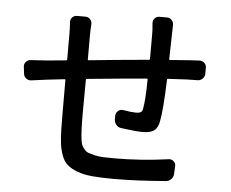

<svg xmlns="http://www.w3.org/2000/svg" viewBox="-54 -838 1109 921"><g transform="rotate(5 500.0 -377.0)"><path d="M646.5 -739.3Q644.5 -752.9 653.8 -763.7Q663.1 -774.4 676.8 -774.4H713.9Q727.5 -774.4 736.8 -763.7Q746.1 -752.9 745.1 -739.3Q744.1 -715.8 744.1 -696.3Q742.2 -600.6 741.2 -576.2Q741.2 -572.3 745.1 -572.3Q759.8 -573.2 835 -579.1Q861.3 -580.1 885.7 -582Q899.4 -583 909.7 -573.7Q919.9 -564.5 919.9 -550.8V-521.5Q919.9 -507.8 909.7 -497.6Q899.4 -487.3 885.7 -487.3Q840.8 -486.3 835 -486.3Q772.5 -483.4 743.2 -481.4Q739.3 -481.4 739.3 -476.6Q734.4 -330.1 723.6 -277.3Q717.8 -243.2 699.7 -230Q681.6 -216.8 643.6 -216.8Q611.3 -216.8 540 -226.6Q525.4 -228.5 516.1 -240.2Q506.8 -252 506.8 -266.6V-284.2Q507.8 -297.9 518.1 -306.6Q528.3 -315.4 542 -313.5Q583 -306.6 602.5 -306.6Q621.1 -306.6 628.4 -311.5Q635.7 -316.4 637.7 -331.1Q645.5 -375 646.5 -469.7Q647.5 -473.6 642.6 -473.6Q565.4 -467.8 356.4 -447.3Q351.6 -447.3 351.6 -442.4Q350.6 -348.6 350.6 -291Q350.6 -232.4 351.6 -211.9Q352.5 -188.5 353.5 -176.3Q354.5 -164.1 356.9 -148.4Q359.4 -132.8 363.8 -125Q368.2 -117.2 376.5 -107.4Q384.8 -97.7 396.5 -93.8Q408.2 -89.8 426.3 -85.4Q444.3 -81.1 466.8 -80.1Q489.3 -79.1 519.5 -79.1Q648.4 -79.1 781.2 -97.7Q793.9 -99.6 804.2 -90.8Q814.5 -82 814.5 -68.4L812.5 -30.3Q812.5 -15.6 802.2 -4.9Q792 5.9 777.3 7.8Q636.7 19.5 526.4 19.5Q464.8 19.5 422.4 15.6Q379.9 11.7 349.6 0Q319.3 -11.7 301.8 -26.9Q284.2 -42 273.9 -68.8Q263.7 -95.7 259.8 -124Q255.9 -152.3 254.9 -197.3Q253.9 -239.3 253.9 -432.6Q253.9 -436.5 250 -436.5Q179.7 -428.7 165 -426.8Q130.9 -422.9 90.8 -417Q77.1 -415 65.9 -423.8Q54.7 -432.6 53.7 -446.3L49.8 -478.5Q47.9 -492.2 57.1 -502.9Q66.4 -513.7 81.1 -513.7Q119.1 -515.6 158.2 -518.6Q210.9 -523.4 250 -527.3Q253.9 -528.3 253.9 -532.2V-649.4Q253.9 -680.7 252 -710Q250 -723.6 259.3 -733.9Q268.6 -744.1 282.2 -744.1H323.2Q336.9 -744.1 346.2 -733.9Q355.5 -723.6 354.5 -710Q352.5 -682.6 352.5 -654.3Q352.5 -586.9 352.5 -541Q351.6 -537.1 356.4 -537.1Q478.5 -549.8 644.5 -564.5Q649.4 -565.4 649.4 -569.3V-693.4Q649.4 -710.9 646.5 -739.3Z"/></g></svg>

Font: Gen Jyuu GothicL Medium
Style: Regular
Weight: 500
Designer: [Source Han Sans]
Ryoko NISHIZUKA  (kana & ideographs); Paul D. Hunt (Latin, Greek & Cyrillic); Wenlong ZHANG  (bopomofo
Version: Version 1.002.20150607